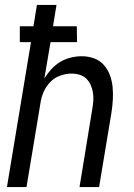

<svg xmlns="http://www.w3.org/2000/svg" viewBox="-20 -755 540 775"><path d="M8 0 105 -585H60V-649H115L129 -735H208L194 -649H290L291 -585H184L159 -438Q171 -458 187 -475.5Q203 -493 223 -505Q243 -517 265.5 -522.5Q288 -528 310 -528Q336 -528 359.5 -519.5Q383 -511 399 -493Q415 -475 423.5 -452Q432 -429 434.5 -404Q437 -379 435.5 -353Q434 -327 430 -301L380 0H301L352 -312Q355 -329 356.5 -346Q358 -363 355.5 -379.5Q353 -396 346.5 -411Q340 -426 329 -437Q318 -448 302 -453Q286 -458 269 -458Q246 -458 222.5 -449.5Q199 -441 182 -423Q165 -405 155.5 -382.5Q146 -360 143 -337L87 0Z"/></svg>

Font: Iosevka Algr
Style: Italic
Weight: 400
Italic angle: -9°
Monospace: yes
Designer: Belleve Invis
Foundry: Belleve Invis
Version: Version 26.0.2; ttfautohint (v1.8.3)